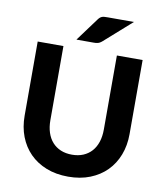

<svg xmlns="http://www.w3.org/2000/svg" viewBox="-99 -1013 944 1102"><g transform="rotate(10 373.0 -462.0)"><path d="M373 -120Q409.5 -120 438.5 -132.2Q467.5 -144.5 487.5 -167Q507.5 -189.5 518 -221.5Q528.5 -253.5 528.5 -293.5V-725.5H678.5V-293.5Q678.5 -227.5 657.2 -172.2Q636 -117 596.5 -77Q557 -37 500.5 -14.5Q444 8 373 8Q302 8 245.2 -14.5Q188.5 -37 149 -77Q109.5 -117 88.2 -172.2Q67 -227.5 67 -293.5V-725.5H217V-293.5Q217 -253.5 227.5 -221.5Q238 -189.5 258 -167Q278 -144.5 307 -132.2Q336 -120 373 -120ZM591.5 -932 430 -789Q424.5 -784.5 419.5 -781.8Q414.5 -779 409.2 -777.5Q404 -776 397.8 -775.5Q391.5 -775 384 -775H284L384 -910.5Q389.5 -918 394.8 -922.2Q400 -926.5 406.2 -928.8Q412.5 -931 420.5 -931.5Q428.5 -932 439 -932Z"/></g></svg>

Font: Lato
Style: Regular
Weight: 800
Designer: Lukasz Dziedzic with Adam Twardoch and Botio Nikoltchev
Foundry: tyPoland Lukasz Dziedzic
Version: Version 2.015; 2015-08-06; http://www.latofonts.com/; ttfaut